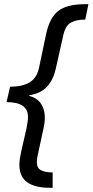

<svg xmlns="http://www.w3.org/2000/svg" viewBox="-20 -734 440 912"><path d="M217 158Q146 158 109 131.5Q72 105 72 48Q72 32 75 15.5Q78 -1 82 -20L106 -125Q109 -141 111 -154Q113 -167 113 -179Q113 -249 11 -249L28 -322Q86 -322 121 -343Q156 -364 166 -415L199 -572Q216 -651 257.5 -682.5Q299 -714 382 -714H400L385 -641Q341 -641 315.5 -626Q290 -611 280 -564L245 -408Q234 -357 205 -324Q176 -291 118 -281V-279Q157 -268 175 -241Q193 -214 193 -175Q193 -162 190.5 -145Q188 -128 184 -112L162 -10Q159 3 157 14.5Q155 26 155 36Q155 65 175.5 75Q196 85 230 85V158Z"/></svg>

Font: BC Sans
Style: Italic
Weight: 400
Italic angle: -12°
Designer: Monotype Design Team
Designer: Province of B.C.
Foundry: Monotype Imaging Inc.
Version: Version 2.000;GOOG;noto-source:20170915:90ef993387c0